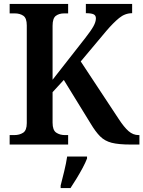

<svg xmlns="http://www.w3.org/2000/svg" viewBox="-20 -734 728 975"><path d="M29 0V-48H52Q79 -48 97.5 -60Q116 -72 116 -109V-605Q116 -642 98.5 -654Q81 -666 55 -666H29V-714H326V-666H306Q280 -666 263.5 -653.5Q247 -641 247 -603V-329L413 -541Q442 -578 454.5 -600.5Q467 -623 467 -641Q467 -656 455 -661.5Q443 -667 416 -667V-714H651V-667Q615 -667 585 -642.5Q555 -618 520 -577L390 -422L582 -131Q610 -88 633 -68Q656 -48 684 -48H688V0H644Q582 0 547 -9Q512 -18 488.5 -41.5Q465 -65 440 -107L304 -328L247 -266V-111Q247 -73 265.5 -60.5Q284 -48 310 -48H326V0ZM288 208Q296 177 306 136Q316 95 321 61H422V71Q414 92 399.5 119Q385 146 368.5 173Q352 200 338 221H288Z"/></svg>

Font: Noto Serif Ethiopic SemiCondensed SemiBold
Style: Regular
Weight: 600
Width: 4
Designer: Monotype Design Team
Foundry: Monotype Imaging Inc.
Version: Version 2.102; ttfautohint (v1.8.4.7-5d5b)